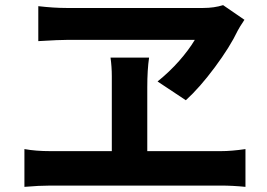

<svg xmlns="http://www.w3.org/2000/svg" viewBox="-20 -739 1040 747"><path d="M931 -662Q911 -632 905 -620Q875 -557 816 -477.5Q757 -398 703 -349L593 -422Q640 -460 677 -502Q714 -544 738 -584H247Q210 -584 129 -579V-715Q189 -708 238 -708H771Q813 -708 848 -719ZM75 -159Q119 -151 176 -151H415V-400Q415 -406 415 -442.5Q415 -479 410 -515H560Q553 -467 553 -399V-151H839Q881 -151 935 -159V-12Q885 -17 839 -17H176Q133 -17 75 -12Z"/></svg>

Font: Sinter Bold
Style: Regular
Weight: 700
Foundry: Adobe & rsms
Version: Version 1.000